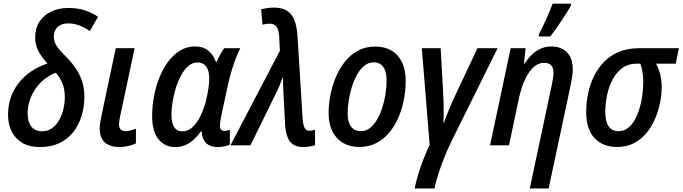

<svg xmlns="http://www.w3.org/2000/svg" viewBox="-20 -809 3800 1069"><path d="M204.1 9.8Q143.6 9.8 104 -13.7Q64.5 -37.1 44.7 -77.4Q24.9 -117.7 24.9 -168.9Q24.9 -238.3 52 -294.9Q79.1 -351.6 128.4 -392.6Q177.7 -433.6 244.6 -455.6Q214.4 -486.8 195.1 -522Q175.8 -557.1 175.8 -601.1Q175.8 -651.4 199.5 -688Q223.1 -724.6 265.1 -744.6Q307.1 -764.6 361.3 -764.6Q415.5 -764.6 456.5 -750Q497.6 -735.4 525.9 -715.3L480 -636.2Q452.1 -655.3 422.4 -667Q392.6 -678.7 359.9 -678.7Q322.8 -678.7 301.3 -659.4Q279.8 -640.1 279.8 -605.5Q279.8 -583 289.6 -563.7Q299.3 -544.4 316.9 -525.4Q334.5 -506.3 356.9 -483.4Q386.2 -453.1 406.7 -420.9Q427.2 -388.7 438.5 -351.8Q449.7 -314.9 449.7 -272Q449.7 -213.4 433.8 -162.4Q418 -111.3 387 -72.5Q356 -33.7 310.1 -12Q264.2 9.8 204.1 9.8ZM214.4 -78.1Q246.1 -78.1 269.8 -95.2Q293.5 -112.3 309.3 -140.4Q325.2 -168.5 333 -201.9Q340.8 -235.4 340.8 -267.6Q340.8 -312.5 327.1 -345.7Q313.5 -378.9 290.5 -403.8Q256.8 -391.1 228.3 -368.7Q199.7 -346.2 178.5 -315.9Q157.2 -285.6 145.5 -250.2Q133.8 -214.8 133.8 -176.8Q133.8 -131.3 154.3 -104.7Q174.8 -78.1 214.4 -78.1Z M644.5 9.8Q594.2 9.8 564.7 -15.1Q535.2 -40 535.2 -94.7Q535.2 -107.9 537.8 -126.2Q540.5 -144.5 545.4 -167L624.5 -540.5H729.5L648.4 -159.2Q646 -147.5 644.3 -136.5Q642.6 -125.5 642.6 -116.2Q642.6 -99.1 651.4 -89.1Q660.2 -79.1 678.2 -79.1Q691.9 -79.1 706.3 -82.8Q720.7 -86.4 736.8 -92.3V-10.7Q718.8 -2 693.8 3.9Q668.9 9.8 644.5 9.8Z M955.1 9.8Q897.5 9.8 862.3 -33.9Q827.1 -77.6 827.1 -162.1Q827.1 -219.2 837.9 -275.4Q848.6 -331.5 869.1 -381.1Q889.6 -430.7 918.7 -468.8Q947.8 -506.8 984.6 -528.6Q1021.5 -550.3 1065.4 -550.3Q1111.3 -550.3 1139.9 -526.9Q1168.5 -503.4 1182.1 -464.4H1186Q1191.4 -477.1 1198.5 -491.2Q1205.6 -505.4 1213.4 -518.3Q1221.2 -531.2 1229 -540.5H1317.9Q1305.7 -516.6 1293 -483.9Q1280.3 -451.2 1268.8 -412.6Q1257.3 -374 1248 -332L1210.9 -158.2Q1208 -144.5 1206.3 -131.8Q1204.6 -119.1 1204.6 -109.9Q1204.6 -93.8 1211.4 -86.9Q1218.3 -80.1 1230 -80.1Q1236.3 -80.1 1244.4 -81.8Q1252.4 -83.5 1259.8 -86.4V-3.9Q1248.5 1.5 1230 5.6Q1211.4 9.8 1194.3 9.8Q1161.1 9.8 1141.4 -2Q1121.6 -13.7 1112.8 -33.7Q1104 -53.7 1103 -78.1H1099.6Q1081.1 -52.7 1059.8 -33Q1038.6 -13.2 1012.9 -1.7Q987.3 9.8 955.1 9.8ZM995.6 -77.6Q1027.3 -77.6 1052.7 -101.8Q1078.1 -126 1096.9 -164.8Q1115.7 -203.6 1126.5 -246.6Q1135.7 -284.2 1140.4 -316.2Q1145 -348.1 1145 -374Q1145 -415.5 1127.9 -438.5Q1110.8 -461.4 1078.6 -461.4Q1052.2 -461.4 1029.8 -442.4Q1007.3 -423.3 989.7 -391.8Q972.2 -360.4 960 -322.3Q947.8 -284.2 941.2 -244.9Q934.6 -205.6 934.6 -171.4Q934.6 -124 950 -100.8Q965.3 -77.6 995.6 -77.6Z M1669.9 9.8Q1634.3 9.8 1612.8 -4.2Q1591.3 -18.1 1580.8 -45.7Q1570.3 -73.2 1567.4 -113.3L1559.1 -274.4Q1557.6 -299.8 1556.6 -328.4Q1555.7 -356.9 1555.7 -382.3Q1551.3 -371.6 1546.9 -359.9Q1542.5 -348.1 1537.8 -336.4Q1533.2 -324.7 1528.1 -313.2Q1522.9 -301.8 1517.1 -290.5L1374.5 0H1263.2L1538.1 -525.9L1534.7 -603.5Q1532.2 -643.1 1519.8 -660.2Q1507.3 -677.2 1481.4 -677.2Q1470.7 -677.2 1460.9 -675.8Q1451.2 -674.3 1441.4 -671.4L1434.1 -757.3Q1448.2 -761.2 1467.8 -763.9Q1487.3 -766.6 1505.4 -766.6Q1551.8 -766.6 1579.1 -748.5Q1606.4 -730.5 1619.4 -696.3Q1632.3 -662.1 1636.2 -612.8L1665 -147Q1667 -123 1671.4 -108.4Q1675.8 -93.8 1683.6 -87.4Q1691.4 -81.1 1702.6 -81.1Q1709.5 -81.1 1717.3 -82.3Q1725.1 -83.5 1733.9 -86.4V-0.5Q1722.2 3.4 1704.6 6.6Q1687 9.8 1669.9 9.8Z M1980.5 9.3Q1928.2 9.3 1889.9 -13.2Q1851.6 -35.6 1830.6 -77.9Q1809.6 -120.1 1809.6 -178.7Q1809.6 -226.6 1819.3 -278.1Q1829.1 -329.6 1849.1 -377.9Q1869.1 -426.3 1899.9 -465.1Q1930.7 -503.9 1972.9 -526.9Q2015.1 -549.8 2069.3 -549.8Q2122.1 -549.8 2160.2 -527.1Q2198.2 -504.4 2218.5 -461.7Q2238.8 -418.9 2238.8 -358.9Q2238.8 -308.1 2229 -256.1Q2219.2 -204.1 2199 -156.5Q2178.7 -108.9 2147.9 -71.5Q2117.2 -34.2 2075.4 -12.5Q2033.7 9.3 1980.5 9.3ZM1990.2 -78.6Q2016.1 -78.6 2038.3 -95.2Q2060.5 -111.8 2077.9 -140.6Q2095.2 -169.4 2107.4 -206.1Q2119.6 -242.7 2126 -282.7Q2132.3 -322.8 2132.3 -361.8Q2132.3 -390.6 2125.2 -413.1Q2118.2 -435.5 2102.3 -448.7Q2086.4 -461.9 2060.5 -461.9Q2032.2 -461.9 2009 -443.4Q1985.8 -424.8 1968.5 -394.3Q1951.2 -363.8 1939.5 -326.4Q1927.7 -289.1 1921.6 -250.2Q1915.5 -211.4 1915.5 -177.7Q1915.5 -129.9 1934.6 -104.2Q1953.6 -78.6 1990.2 -78.6Z M2288.6 240.2Q2296.9 199.7 2309.3 158.9Q2321.8 118.2 2337.6 77.6Q2353.5 37.1 2372.1 -2.9L2328.6 -540.5H2433.6L2447.8 -280.3Q2448.7 -263.2 2449.5 -243.4Q2450.2 -223.6 2450.2 -203.6Q2450.2 -183.6 2450 -164.1Q2449.7 -144.5 2448.7 -127.9H2452.6Q2465.8 -165.5 2482.4 -205.1Q2499 -244.6 2516.1 -280.8L2638.2 -540.5H2750.5L2497.6 -30.3Q2474.1 17.1 2455.1 64.2Q2436 111.3 2421.9 155.8Q2407.7 200.2 2398.9 240.2Z M2929.7 240.2 3050.3 -327.1Q3055.2 -349.1 3058.3 -368.9Q3061.5 -388.7 3061.5 -404.3Q3061.5 -431.2 3048.8 -445.3Q3036.1 -459.5 3009.3 -459.5Q2978.5 -459.5 2951.7 -435.8Q2924.8 -412.1 2903.6 -367.4Q2882.3 -322.8 2868.7 -259.3L2814 0H2708.5L2823.2 -540.5H2906.2L2897 -454.1H2900.4Q2918 -481.4 2939.9 -503.2Q2961.9 -524.9 2989.3 -537.6Q3016.6 -550.3 3048.8 -550.3Q3085 -550.3 3111.8 -536.4Q3138.7 -522.5 3153.8 -494.6Q3168.9 -466.8 3168.9 -424.3Q3168.9 -404.3 3165.3 -380.4Q3161.6 -356.4 3156.7 -332.5L3034.7 240.2ZM2979.5 -606 2981 -619.1Q2989.3 -634.8 3000 -656.7Q3010.7 -678.7 3021.5 -702.9Q3032.2 -727.1 3041.5 -749.8Q3050.8 -772.5 3057.1 -788.6H3159.7L3158.7 -777.3Q3150.4 -762.2 3136.5 -740.2Q3122.6 -718.3 3106.4 -693.8Q3090.3 -669.4 3074 -646.5Q3057.6 -623.5 3043.9 -606Z M3415.5 9.3Q3336.9 9.3 3290.3 -40Q3243.7 -89.4 3243.7 -184.1Q3243.7 -236.8 3254.4 -288.6Q3265.1 -340.3 3287.6 -385.7Q3310.1 -431.2 3344.7 -466.1Q3379.4 -501 3427.2 -520.8Q3475.1 -540.5 3536.6 -540.5H3759.8L3742.2 -454.6H3632.3Q3645.5 -431.6 3654.8 -399.4Q3664.1 -367.2 3664.1 -322.8Q3664.1 -283.7 3655.3 -238.5Q3646.5 -193.4 3627.9 -149.4Q3609.4 -105.5 3580.3 -69.6Q3551.3 -33.7 3510.3 -12.2Q3469.2 9.3 3415.5 9.3ZM3424.3 -78.6Q3452.6 -78.6 3474.6 -95Q3496.6 -111.3 3512.9 -139.4Q3529.3 -167.5 3540 -203.1Q3550.8 -238.8 3556.2 -277.8Q3561.5 -316.9 3561.5 -354.5Q3561.5 -385.7 3556.9 -410.9Q3552.2 -436 3545.4 -454.6H3524.9Q3478.5 -454.6 3445.3 -430.4Q3412.1 -406.2 3390.9 -366.5Q3369.6 -326.7 3359.9 -279.3Q3350.1 -231.9 3350.1 -185.1Q3350.1 -132.3 3368.9 -105.5Q3387.7 -78.6 3424.3 -78.6Z"/></svg>

Font: Open Sans SemiCondensed SemiBold
Style: Italic
Weight: 600
Width: 4
Italic angle: -12°
Designer: Monotype Design Team
Foundry: Monotype Imaging Inc.
Version: Version 3.000